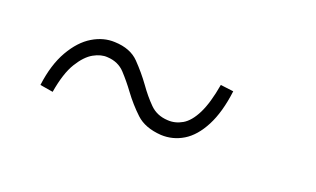

<svg xmlns="http://www.w3.org/2000/svg" viewBox="-32 -677 548 333"><g transform="rotate(20 241.5 -511.0)"><path d="M270 -449Q240 -451 223.5 -466.5Q207 -482 193 -501Q182 -516 169.5 -529.5Q157 -543 137 -544Q125 -545 111.5 -537.5Q98 -530 86 -510.5Q74 -491 68 -455L44 -459Q49 -498 64 -524Q79 -550 99 -562Q119 -574 140 -573Q169 -572 185 -555.5Q201 -539 214 -521Q226 -504 239 -491Q252 -478 272 -477Q286 -476 299 -483.5Q312 -491 322 -511Q332 -531 338 -566L362 -563Q357 -523 343.5 -497Q330 -471 311 -459.5Q292 -448 270 -449Z"/></g></svg>

Font: Josefin Sans ExtraLight
Style: Italic
Weight: 250
Italic angle: -7°
Designer: Santiago Orozco
Foundry: Typemade
Version: Version 2.000